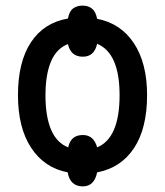

<svg xmlns="http://www.w3.org/2000/svg" viewBox="-20 -610 587 684"><path d="M504 -271Q504 -153 457.5 -82.5Q411 -12 326 4Q316 54 275 54Q230 54 221 4Q138 -12 91 -83.5Q44 -155 44 -271Q44 -389 90 -459Q136 -529 222 -544Q227 -570 240.5 -580Q254 -590 275 -590Q294 -590 307.5 -579.5Q321 -569 326 -543Q410 -527 457 -456Q504 -385 504 -271ZM406 -271Q406 -421 326 -454Q316 -408 275 -408Q232 -408 222 -453Q181 -437 161.5 -390.5Q142 -344 142 -270Q142 -195 162 -148Q182 -101 223 -85Q232 -129 275 -129Q314 -129 326 -85Q406 -118 406 -271Z"/></svg>

Font: Noto Sans Condensed Medium
Style: Regular
Weight: 500
Width: 3
Designer: Monotype Design Team
Foundry: Monotype Imaging Inc.
Version: Version 2.013; ttfautohint (v1.8.4.7-5d5b)